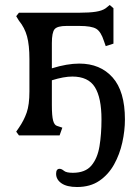

<svg xmlns="http://www.w3.org/2000/svg" viewBox="-20 -543 546 770"><path d="M56 0 45 -15 56 -31Q76 -60 87 -91.5Q98 -123 98 -176V-306Q98 -362 88.5 -397Q79 -432 56 -460L45 -478L56 -492H299Q339 -492 364.5 -496Q390 -500 404 -510L420 -523L435 -510V-368L404 -358L397 -378Q385 -416 366 -427.5Q347 -439 298 -439H247Q210 -439 199 -426Q188 -413 188 -370V-269Q249 -288 298 -288Q382 -288 431.5 -232.5Q481 -177 481 -64Q481 -19 470.5 28.5Q460 76 437.5 116.5Q415 157 378.5 182Q342 207 289 207Q248 207 226.5 192Q205 177 205 154Q205 134 219 134Q227 134 236.5 142Q246 150 272 150Q322 150 346.5 121Q371 92 379 43.5Q387 -5 387 -64Q387 -151 360.5 -193.5Q334 -236 270 -236Q236 -236 188 -221V-122Q188 -78 193 -59.5Q198 -41 209 -38L230 -31L219 0Z"/></svg>

Font: Gabriela
Style: Regular
Weight: 400
Designer: Eduardo Rodriguez Tunni
Foundry: Eduardo Rodriguez Tunni
Version: Version 2.001;gftools[0.9.26]